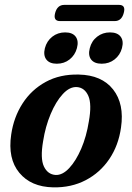

<svg xmlns="http://www.w3.org/2000/svg" viewBox="-20 -776 554 806"><path d="M311 -463Q407 -461 454.8 -400.5Q502.5 -340 488 -240.5Q477.5 -165.5 438.8 -108.2Q400 -51 339.5 -19.5Q279 12 203 10.5Q110 8.5 61 -50.8Q12 -110 27 -211Q37.5 -284 74.8 -341.8Q112 -399.5 172 -432.2Q232 -465 311 -463ZM213 -41.5Q242 -40 270.2 -70Q298.5 -100 320.8 -151.5Q343 -203 353 -266.5Q366 -339 350.8 -373.5Q335.5 -408 303 -410.5Q272.5 -412.5 243.5 -381Q214.5 -349.5 192.5 -297Q170.5 -244.5 161 -183.5Q148.5 -111 164.2 -77.5Q180 -44 213 -41.5ZM218.5 -508.5Q188 -508.5 174.5 -526.2Q161 -544 168.5 -574Q176.5 -604 199.5 -622Q222.5 -640 253.5 -640Q284.5 -640 297.8 -622Q311 -604 303 -574Q295 -544.5 272.2 -526.5Q249.5 -508.5 218.5 -508.5ZM407 -508.5Q376 -508.5 362.5 -526.2Q349 -544 357 -574Q364.5 -604 387.8 -622Q411 -640 441.5 -640Q473 -640 486.5 -622Q500 -604 492 -574Q484 -544.5 461 -526.5Q438 -508.5 407 -508.5ZM211.5 -721.5Q220.5 -755.5 250 -755.5H479.5Q509 -755.5 499.5 -721.5Q490.5 -687.5 461.5 -687.5H232Q202.5 -687.5 211.5 -721.5Z"/></svg>

Font: Fraunces 72pt Soft SemiBold
Style: Italic
Weight: 600
Italic angle: -16°
Version: Version 1.000;[b76b70a41]